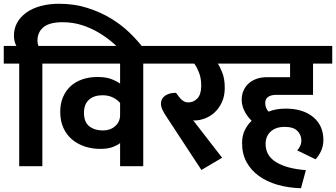

<svg xmlns="http://www.w3.org/2000/svg" viewBox="-30 -883 1785 1020"><path d="M72 -545H-10V-639H57Q51 -649 47.5 -664Q44 -679 44 -693Q44 -732 61.5 -763Q79 -794 110.5 -816.5Q142 -839 186 -851Q230 -863 284 -863Q365 -863 434 -841Q503 -819 558.5 -785.5Q614 -752 656.5 -711Q699 -670 728 -632L736 -622L654 -570L643 -583Q612 -618 575.5 -650.5Q539 -683 496.5 -708.5Q454 -734 405.5 -749.5Q357 -765 303 -765Q233 -765 201 -738.5Q169 -712 169 -667Q169 -651 174 -639H278V-545H195V0H72Z M488 -474Q531 -474 558.5 -464Q586 -454 608 -439V-545H248V-639H813V-545H731V0H608V-123Q597 -113 570.5 -102.5Q544 -92 502 -92Q460 -92 421.5 -104.5Q383 -117 353.5 -141.5Q324 -166 307 -203Q290 -240 290 -289Q290 -332 304.5 -366.5Q319 -401 345 -425Q371 -449 407.5 -461.5Q444 -474 488 -474ZM608 -336Q594 -353 570 -365Q546 -377 515 -377Q469 -377 442.5 -353Q416 -329 416 -284Q416 -235 444 -212.5Q472 -190 518 -190Q556 -190 582 -213Q608 -236 608 -272Z M1150 -45 1040 20 857 -259Q840 -284 832.5 -301Q825 -318 825 -333Q825 -359 847 -374.5Q869 -390 905 -390L922 -367Q932 -354 944 -346.5Q956 -339 970 -339Q999 -339 1019 -360.5Q1039 -382 1039 -428Q1039 -468 1027 -498Q1015 -528 1002 -545H793V-639H1239V-545H1127Q1138 -530 1151 -497Q1164 -464 1164 -416Q1164 -373 1149 -340.5Q1134 -308 1111 -286.5Q1088 -265 1059 -254Q1030 -243 1003 -243Q999 -243 996 -244Z M1569 117Q1501 115 1444 98.5Q1387 82 1345 51.5Q1303 21 1279.5 -22.5Q1256 -66 1256 -123Q1256 -165 1272.5 -195.5Q1289 -226 1307 -241Q1299 -249 1290 -260Q1281 -271 1273 -285Q1265 -299 1259.5 -316Q1254 -333 1254 -353Q1254 -381 1264.5 -403.5Q1275 -426 1293 -441.5Q1311 -457 1335.5 -465Q1360 -473 1388 -473H1511V-545H1209V-639H1735V-545H1633V-379H1435Q1411 -379 1395 -368.5Q1379 -358 1379 -335Q1379 -321 1384.5 -308.5Q1390 -296 1397 -290Q1436 -306 1487 -306Q1580 -306 1634 -261Q1688 -216 1688 -139Q1688 -106 1674 -77.5Q1660 -49 1646 -37L1549 -84Q1557 -93 1564 -106.5Q1571 -120 1571 -136Q1571 -167 1549.5 -188Q1528 -209 1482 -209Q1436 -209 1408.5 -184.5Q1381 -160 1381 -118Q1381 -56 1437 -21.5Q1493 13 1595 21Z"/></svg>

Font: Ek Mukta
Style: Bold
Weight: 700
Designer: Girish Dalvi and Yashodeep Gholap
Foundry: Ek Type
Version: Version 2.538;PS 1.002;hotconv 16.6.51;makeotf.lib2.5.65220;